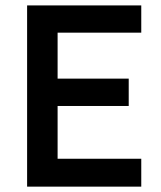

<svg xmlns="http://www.w3.org/2000/svg" viewBox="-20 -696 602 716"><path d="M81.1 0V-675.8H506.8V-574.2H194.8V-402.8H460V-300.8H194.8V-104H506.8V0Z"/></svg>

Font: Lorenzo Sans Medium
Style: Regular
Weight: 500
Foundry: Intel Corporation
Version: Version 1.00; ttfautohint (v1.5)